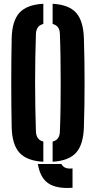

<svg xmlns="http://www.w3.org/2000/svg" viewBox="-20 -828 495 993"><path d="M40.4 -170.5Q39.2 -226.3 38.7 -284Q38.2 -341.7 38.2 -400.3Q38.2 -458.9 38.7 -516.6Q39.2 -574.3 40.4 -630.2Q42.5 -720.3 80.7 -762.1Q119 -804 204.1 -808.5V-704.1Q185.4 -699.5 176.1 -686.7Q166.8 -674 165.8 -652.7Q163.8 -595.7 162.7 -531.6Q161.5 -467.6 161.5 -401Q161.5 -334.4 162.7 -270.1Q163.9 -205.7 165.8 -147.9Q166.8 -126.4 176.1 -113.5Q185.4 -100.6 204.1 -95.9V8.5Q119 4 80.7 -38.1Q42.5 -80.1 40.4 -170.5ZM175.8 20.2H297.7Q304.5 34 318.8 39.8Q333.2 45.6 355.1 42.9V143.1Q273 149.1 230.2 120.3Q187.4 91.6 175.8 20.2ZM252.2 8.5V-95.9Q270.8 -100.6 280 -113.5Q289.2 -126.4 289.7 -147.9Q292.1 -205.7 293.1 -270.1Q294 -334.4 293.9 -401Q293.9 -467.6 292.9 -531.6Q292 -595.7 289.7 -652.7Q289.2 -674 279.9 -686.7Q270.5 -699.5 252.2 -704.1V-808.5Q336.8 -803.7 373.9 -761.7Q411.1 -719.7 413.9 -630.2Q415.7 -573.6 416.6 -515.8Q417.4 -458 417.4 -399.7Q417.4 -341.4 416.6 -283.8Q415.7 -226.3 413.9 -170.5Q411.1 -80.7 373.9 -38.7Q336.8 3.4 252.2 8.5Z"/></svg>

Font: Big Shoulders Stencil Display SC Thin
Style: Regular
Weight: 100
Designer: Patric King
Foundry: XO Type Co
Version: Version 2.001